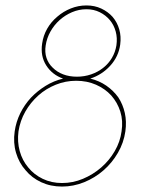

<svg xmlns="http://www.w3.org/2000/svg" viewBox="-20 -678 550 706"><path d="M148 -511Q152 -538 165.5 -562Q179 -586 199 -604Q219 -622 244.5 -633Q270 -644 298 -644Q325 -644 347 -633Q369 -622 384 -604Q399 -586 405.5 -562Q412 -538 408 -511Q404 -486 391.5 -465Q379 -444 360 -429Q340 -413 315 -404.5Q290 -396 263 -396Q235 -396 212.5 -404.5Q190 -413 174 -429Q158 -444 151 -465Q144 -486 148 -511ZM48 -195Q54 -234 73 -267.5Q92 -301 121 -327Q149 -352 185 -366.5Q221 -381 260 -381Q300 -381 333 -366.5Q366 -352 389 -327Q412 -301 422.5 -267.5Q433 -234 427 -195Q422 -157 402 -122.5Q382 -88 352 -62Q322 -36 285 -20.5Q248 -5 208 -5Q169 -5 137 -20.5Q105 -36 84 -62Q62 -88 52.5 -122.5Q43 -157 48 -195ZM34 -195Q28 -153 39 -116Q50 -79 74 -52Q97 -24 131.5 -8Q166 8 208 8Q250 8 289.5 -8Q329 -24 361 -52Q392 -79 413.5 -116Q435 -153 441 -195Q446 -231 439 -262.5Q432 -294 415 -320Q397 -345 371 -363Q345 -381 312 -389Q355 -403 385.5 -436.5Q416 -470 422 -514Q426 -544 418.5 -570Q411 -596 394 -616Q377 -635 352.5 -646.5Q328 -658 298 -658Q268 -658 240.5 -647Q213 -636 191 -617Q168 -598 153.5 -572.5Q139 -547 135 -518Q128 -472 150 -437.5Q172 -403 212 -389Q178 -381 148 -362.5Q118 -344 94 -319Q70 -293 54.5 -261.5Q39 -230 34 -195Z"/></svg>

Font: Josefin Slab Thin Thin
Style: Italic
Weight: 250
Italic angle: -12°
Version: Version 2.000